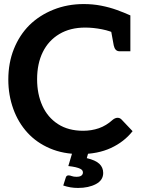

<svg xmlns="http://www.w3.org/2000/svg" viewBox="-20 -752 708 947"><path d="M375 8Q292 8 226.5 -20Q161 -48 116 -97Q70 -147 45.5 -215Q21 -283 21 -359Q21 -442 48.5 -510.5Q76 -579 125 -628Q175 -677 244 -704.5Q313 -732 393 -732Q438 -732 479 -724Q520 -716 556 -703Q592 -690 623 -676V-587L555 -583Q526 -599 483 -607.5Q440 -616 400 -616Q326 -616 272.5 -584Q219 -552 191 -495Q163 -438 163 -361Q163 -288 189 -230.5Q215 -173 266 -140Q317 -107 390 -107Q431 -107 467.5 -119.5Q504 -132 537 -162Q542 -166 548 -168.5Q554 -171 560 -171Q571 -171 579 -163L634 -105Q592 -52 527 -22Q462 8 375 8ZM526 -610 623 -587V-499H571Q558 -499 551 -506.5Q544 -514 541 -528ZM365 175Q345 175 327.5 172Q310 169 292 163L304 125Q307 113 318 113Q325 113 334 116.5Q343 120 357 120Q374 120 381.5 114Q389 108 389 99Q389 88 378.5 82Q368 76 352 72.5Q336 69 317 67L339 -7H418L408 28Q451 38 470 56Q489 74 489 101Q489 137 453 156Q417 175 365 175Z"/></svg>

Font: Aleo
Style: Bold
Weight: 700
Designer: Alessio Laiso
Foundry: Alessio Laiso
Version: Version 2.001;gftools[0.9.29]